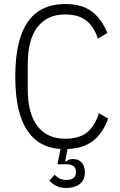

<svg xmlns="http://www.w3.org/2000/svg" viewBox="-20 -730 596 955"><path d="M303 -658Q215 -658 166.5 -595.5Q118 -533 118 -412V-286Q118 -165 166.5 -102.5Q215 -40 303 -40Q375 -40 413.5 -72Q452 -104 472 -167L518 -140Q491 -66 441.5 -28.5Q392 9 316 11L304 73H310Q315 68 322.5 64.5Q330 61 342 61Q370 61 386 78Q402 95 402 128Q402 166 376 185.5Q350 205 310 205Q277 205 256.5 193Q236 181 226 168L252 139Q262 150 276 157.5Q290 165 310 165Q358 165 358 126Q358 87 310 87H266L281 11Q229 8 187.5 -14Q146 -36 116.5 -79.5Q87 -123 71.5 -189.5Q56 -256 56 -349Q56 -446 73 -515Q90 -584 122.5 -627Q155 -670 200.5 -690Q246 -710 303 -710Q387 -710 436 -673.5Q485 -637 514 -566L467 -538Q447 -598 409 -628Q371 -658 303 -658Z"/></svg>

Font: IBM Plex Sans Cond Light
Style: Regular
Weight: 300
Width: 3
Designer: Mike Abbink, Paul van der Laan, Pieter van Rosmalen
Foundry: Bold Monday
Version: Version 1.3